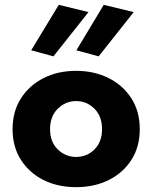

<svg xmlns="http://www.w3.org/2000/svg" viewBox="-20 -764 630 794"><path d="M201 -531 109 -556 223 -744 346 -714ZM388 -531 296 -556 409 -744 533 -714ZM32 -230Q32 -303 66.5 -357Q101 -411 160 -441Q219 -471 295 -471Q370 -471 429.5 -441Q489 -411 523.5 -357Q558 -303 558 -230Q558 -157 523.5 -103Q489 -49 429.5 -19.5Q370 10 295 10Q219 10 160 -19.5Q101 -49 66.5 -103Q32 -157 32 -230ZM187 -230Q187 -177 219 -146Q251 -115 295 -115Q339 -115 370.5 -146Q402 -177 402 -230Q402 -283 370.5 -314.5Q339 -346 295 -346Q251 -346 219 -314.5Q187 -283 187 -230Z"/></svg>

Font: Jost*
Style: Bold
Weight: 700
Version: Version 3.7